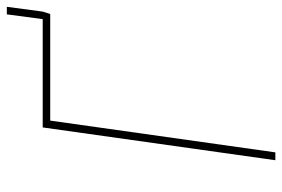

<svg xmlns="http://www.w3.org/2000/svg" viewBox="-152 -674 826 562"><g transform="rotate(-90 261.0 -393.0)"><path d="M500 -786H522L508 -681L501 -659H189L96 0H73L169 -681H486Z"/></g></svg>

Font: Fira Sans Condensed Thin
Style: Italic
Weight: 250
Width: 3
Italic angle: -8°
Designer: Carrois Corporate & Edenspiekermann AG
Foundry: Carrois Corporate GbR & Edenspiekermann AG
Version: Version 4.203